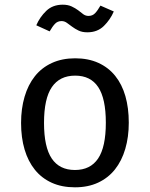

<svg xmlns="http://www.w3.org/2000/svg" viewBox="-20 -788 640 820"><path d="M353 -650Q331 -650 315.5 -657.5Q300 -665 288 -674Q276 -683 265.5 -690.5Q255 -698 243 -698Q226 -698 215 -686.5Q204 -675 192 -654L135 -680Q150 -715 177.5 -741.5Q205 -768 248 -768Q270 -768 286 -760.5Q302 -753 314 -744L336 -727Q346 -720 358 -720Q375 -720 386 -731.5Q397 -743 409 -764L466 -739Q451 -704 423.5 -677Q396 -650 353 -650ZM432 -264Q432 -367 399.5 -416Q367 -465 301 -465Q235 -465 201.5 -416Q168 -367 168 -263Q168 -160 201 -111Q234 -62 300 -62Q366 -62 399 -111Q432 -160 432 -264ZM70 -263Q70 -324 85 -375Q100 -426 129 -462.5Q158 -499 201.5 -519Q245 -539 301 -539Q357 -539 400 -519.5Q443 -500 472 -464Q501 -428 515.5 -377.5Q530 -327 530 -264Q530 -203 515 -152Q500 -101 471 -64.5Q442 -28 399 -8Q356 12 300 12Q244 12 201 -7.5Q158 -27 129 -63Q100 -99 85 -149.5Q70 -200 70 -263Z"/></svg>

Font: Wlorlttqgufhjawjgtejqphaquk
Style: Regular
Weight: 400
Monospace: yes
Designer: Carrois Corporate & Edenspiekermann
Foundry: Carrois Corporate GbR & Edenspiekermann AG
Version: Version 2.001